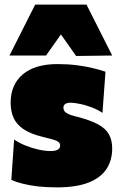

<svg xmlns="http://www.w3.org/2000/svg" viewBox="-20 -794 518 830"><path d="M226 16Q180.5 16 143.8 11.8Q107 7.5 78.5 0.2Q50 -7 29 -16L41 -191Q62.5 -176 90.5 -164.8Q118.5 -153.5 147.2 -147.2Q176 -141 200 -141Q213 -141 222 -143.8Q231 -146.5 235.5 -151.8Q240 -157 240 -165Q240 -174.5 232.8 -180.2Q225.5 -186 208.5 -191Q191.5 -196 162 -203Q111.5 -215.5 81.8 -235.5Q52 -255.5 39 -284Q26 -312.5 26 -350Q26 -428 78.5 -472.5Q131 -517 229 -517Q273.5 -517 312.5 -512Q351.5 -507 383 -499.2Q414.5 -491.5 436 -484L423 -306Q400 -321.5 373 -331.2Q346 -341 322.2 -345.5Q298.5 -350 285 -350Q275 -350 268 -347.5Q261 -345 257.5 -340.2Q254 -335.5 254 -329Q254 -320.5 258.5 -313.8Q263 -307 275 -301.2Q287 -295.5 310 -290Q369.5 -275 403.2 -256.8Q437 -238.5 451 -213.2Q465 -188 465 -152Q465 -101.5 440.5 -63.8Q416 -26 363.2 -5Q310.5 16 226 16ZM309 -552Q287 -583 264.8 -614.8Q242.5 -646.5 219.5 -678.5H267Q244.5 -646.5 222.5 -615.5Q200.5 -584.5 179 -554H21Q48.5 -608 76 -663Q103.5 -718 132 -774H354Q382.5 -718 410 -663Q437.5 -608 465 -554Z"/></svg>

Font: Commissioner Thin Black
Style: Regular
Weight: 900
Version: Version 1.000